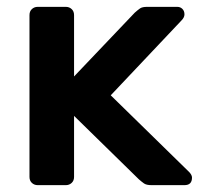

<svg xmlns="http://www.w3.org/2000/svg" viewBox="-20 -540 591 560"><path d="M90 0Q80 0 73 -6.5Q66 -13 66 -24V-496Q66 -507 73 -513.5Q80 -520 90 -520H172Q182 -520 189 -513.5Q196 -507 196 -496V-317L373 -503Q382 -511 388.5 -515.5Q395 -520 409 -520H497Q506 -520 512 -514Q518 -508 518 -498Q518 -489 509 -480L303 -262L531 -39Q540 -30 540 -22Q540 0 518 0H422Q407 0 400 -5Q393 -10 385 -17L196 -202V-24Q196 -13 189 -6.5Q182 0 172 0Z"/></svg>

Font: Fz Rubik Med
Style: Regular
Weight: 500
Designer: Hubert and Fischer
Foundry: Hubert and Fischer
Version: Vit hóa bi FontZin.com